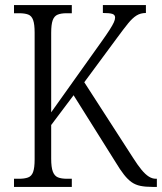

<svg xmlns="http://www.w3.org/2000/svg" viewBox="-20 -734 636 754"><path d="M35 0V-32H55Q76 -32 90 -37Q104 -42 110 -58.5Q116 -75 116 -108V-606Q116 -639 110 -655.5Q104 -672 90.5 -677Q77 -682 55 -682H35V-714H262V-682H241Q220 -682 206.5 -676.5Q193 -671 187 -654.5Q181 -638 181 -605V-293L379 -571Q399 -599 410.5 -617Q422 -635 427 -646Q432 -657 432 -665Q432 -676 421 -679.5Q410 -683 384 -683V-714H553V-683Q532 -683 516 -673Q500 -663 483 -642Q466 -621 441 -587L311 -411L502 -115Q521 -85 536 -67Q551 -49 564.5 -40.5Q578 -32 592 -32H596V0H579Q551 0 531.5 -4Q512 -8 497 -18.5Q482 -29 467 -48Q452 -67 434 -97L269 -360L181 -243V-111Q181 -77 187.5 -60Q194 -43 207.5 -37.5Q221 -32 243 -32H262V0Z"/></svg>

Font: Noto Serif Khmer Condensed Light
Style: Regular
Weight: 300
Width: 3
Designer: Danh Hong and the Monotype Design Team
Foundry: Monotype Imaging Inc.
Version: Version 2.004